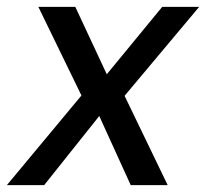

<svg xmlns="http://www.w3.org/2000/svg" viewBox="-42 -541 602 561"><path d="M-22 0 196 -262 70 -521H178L270 -324L432 -521H540L322 -261L448 0H340L248 -202L87 0Z"/></svg>

Font: DM Sans 10pt Medium
Style: Italic
Weight: 500
Italic angle: -10°
Version: Version 4.004;gftools[0.9.30]